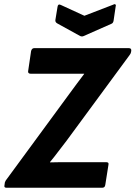

<svg xmlns="http://www.w3.org/2000/svg" viewBox="-34 -881 636 901"><path d="M-4 0Q-16 0 -13 -12L-12 -18Q-12 -23 -10.5 -26.5Q-9 -30 -7 -34L291 -440Q308 -464 326 -487.5Q344 -511 361 -534V-535Q336 -535 310 -535Q284 -535 258 -535H110Q103 -535 100 -538.5Q97 -542 98 -547L112 -642Q116 -655 126 -655H571Q583 -655 582 -643L581 -637Q580 -632 578 -628.5Q576 -625 573 -621L278 -220Q259 -196 240 -170.5Q221 -145 201 -121V-119Q228 -120 254 -120Q280 -120 307 -120H464Q478 -120 475 -108L460 -13Q458 0 446 0ZM497 -859Q503 -863 507 -860.5Q511 -858 509 -852L499 -784Q497 -772 488 -769L359 -712Q351 -708 342 -712L235 -771Q224 -777 226 -788L236 -849Q238 -864 251 -858L362 -807Z"/></svg>

Font: Sofia Sans Semi Condensed ExtraBold
Style: Italic
Weight: 800
Italic angle: -9°
Version: Version 4.100